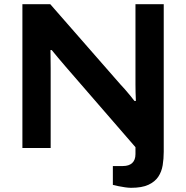

<svg xmlns="http://www.w3.org/2000/svg" viewBox="-20 -707 889 917"><path d="M606 190Q593 190 576.5 187.5Q560 185 545 182Q530 179 519 176V86H567Q596 86 611.5 71.5Q627 57 627 29V-4L295 -387Q278 -406 258 -430.5Q238 -455 227 -468H221Q221 -455 221.5 -432Q222 -409 222 -381V0H87V-687H220L555 -304Q564 -295 576.5 -280.5Q589 -266 601.5 -251Q614 -236 622 -225H629Q628 -243 627.5 -265Q627 -287 627 -304V-687H762V18Q762 51 757 82Q752 113 736 137Q720 161 689 175.5Q658 190 606 190Z"/></svg>

Font: Archivo SemiExpanded SemiBold
Style: Regular
Weight: 600
Width: 6
Designer: Hector Gatti
Foundry: Omnibus-Type
Version: Version 2.001